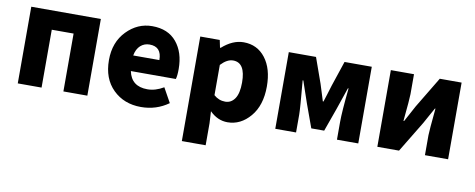

<svg xmlns="http://www.w3.org/2000/svg" viewBox="-66 -890 3472 1404"><g transform="rotate(10 1669.5 -188.0)"><path d="M72.3 0V-569.3H588.9V0H411.1V-429.7H249V0Z M988.3 13.7Q862.3 13.7 780.8 -66.4Q699.2 -146.5 699.2 -284.2Q699.2 -417 779.8 -500Q860.4 -583 968.8 -583Q1086.9 -583 1149.9 -506.8Q1212.9 -430.7 1212.9 -307.6Q1212.9 -257.8 1205.1 -232.4H871.1Q893.6 -122.1 1012.7 -122.1Q1072.3 -122.1 1132.8 -158.2L1192.4 -50.8Q1102.5 13.7 988.3 13.7ZM868.2 -347.7H1062.5Q1062.5 -447.3 972.7 -447.3Q933.6 -447.3 905.3 -421.9Q877 -396.5 868.2 -347.7Z M1327.1 207V-569.3H1471.7L1483.4 -513.7H1488.3Q1566.4 -583 1647.5 -583Q1749 -583 1809.6 -504.4Q1870.1 -425.8 1870.1 -293.9Q1870.1 -153.3 1799.3 -69.8Q1728.5 13.7 1630.9 13.7Q1557.6 13.7 1499 -44.9L1503.9 43.9V207ZM1588.9 -131.8Q1632.8 -131.8 1659.7 -170.9Q1686.5 -210 1686.5 -291Q1686.5 -438.5 1594.7 -438.5Q1549.8 -438.5 1503.9 -389.6V-165Q1541 -131.8 1588.9 -131.8Z M1984.4 0V-569.3H2186.5L2252.9 -382.8Q2259.8 -360.4 2272.9 -319.3Q2286.1 -278.3 2292 -257.8H2296.9Q2301.8 -274.4 2315.4 -315.9Q2329.1 -357.4 2335.9 -382.8L2398.4 -569.3H2600.6V0H2442.4V-131.8Q2442.4 -206.1 2460.9 -383.8H2456.1Q2447.3 -356.4 2427.2 -299.3Q2407.2 -242.2 2400.4 -220.7L2338.9 -48.8H2243.2L2180.7 -220.7Q2172.9 -245.1 2152.8 -302.2Q2132.8 -359.4 2125 -383.8H2120.1Q2138.7 -176.8 2138.7 -131.8V0Z M2742.2 0V-569.3H2914.1V-420.9Q2914.1 -387.7 2897.5 -219.7H2902.3Q2910.2 -235.4 2934.1 -278.3Q2958 -321.3 2966.8 -338.9L3105.5 -569.3H3267.6V0H3095.7V-148.4Q3095.7 -177.7 3112.3 -348.6H3108.4Q3098.6 -331.1 3074.7 -288.1Q3050.8 -245.1 3043 -230.5L2903.3 0Z"/></g></svg>

Font: Gen Shin Gothic Heavy
Style: Bold
Weight: 900
Designer: [Source Han Sans]
Ryoko NISHIZUKA  (kana & ideographs); Paul D. Hunt (Latin, Greek & Cyrillic); Wenlong ZHANG  (bopomofo
Version: Version 1.002.20150607